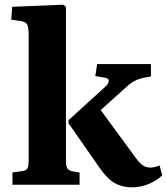

<svg xmlns="http://www.w3.org/2000/svg" viewBox="-20 -787 711 818"><path d="M33 0V-52L74 -58Q91 -60 96.5 -69Q102 -78 102 -105V-638Q102 -671 95.5 -683Q89 -695 65 -698L28 -703L32 -758L249 -767L261 -758V-104Q261 -81 266 -71Q271 -61 289 -57L319 -52V0ZM542 11Q501 11 469.5 -6.5Q438 -24 405 -71L272 -262V-275L428 -417Q443 -431 443.5 -442Q444 -453 427 -456L386 -463L394 -514H623V-461L588 -455Q572 -451 556 -443.5Q540 -436 520 -418L409 -318L544 -134Q566 -102 582 -87.5Q598 -73 621 -73Q637 -73 660 -82L671 -40Q649 -18 614.5 -3.5Q580 11 542 11Z"/></svg>

Font: Literata 36pt
Style: Bold
Weight: 700
Designer: Latin by Veronika Burian and Jose Scaglione. Greek by Irene Vlachou. Cyrillic by Vera Evstafieva.
Foundry: TypeTogether
Version: Version 3.002